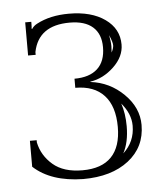

<svg xmlns="http://www.w3.org/2000/svg" viewBox="-42 -510 486 566"><g transform="rotate(-5 201.0 -227.5)"><path d="M182.1 -8.8Q239.3 -8.8 268.1 -38.8Q296.9 -68.8 296.9 -127Q296.9 -188.5 267.3 -220.7Q237.8 -252.9 182.1 -252.9V-279.8Q226.6 -279.8 250.2 -301.5Q273.9 -323.2 273.9 -365.2Q273.9 -404.3 250.5 -425Q227.1 -445.8 182.1 -445.8Q89.8 -445.8 74.2 -368.2V-359.9H51.8V-458H69.8V-452.1Q69.8 -440.9 68.8 -438L70.8 -437Q76.2 -445.8 86.9 -451.2Q126.5 -472.2 182.1 -472.2Q248.5 -472.2 288.8 -443.6Q329.1 -415 329.1 -368.2Q329.1 -332.5 297.9 -302.7Q266.6 -272.9 228 -267.1V-266.1Q284.7 -259.3 325.9 -218.8Q367.2 -178.2 367.2 -127Q367.2 -61.5 316.7 -22.2Q266.1 17.1 182.1 17.1Q86.9 15.6 35.2 -32.2V-33.2V-108.9H55.2V-102.1Q63.5 -63 95 -35.9Q126.5 -8.8 182.1 -8.8ZM304.2 -368.2Q304.2 -377.9 294.9 -398.9Q298.8 -379.4 298.8 -365.2Q298.8 -362.3 298.3 -356Q297.9 -349.6 297.9 -347.2Q304.2 -359.9 304.2 -368.2ZM313 -194.8Q323.2 -165 323.2 -127Q323.2 -79.6 306.2 -47.9Q340.8 -79.6 340.8 -127Q340.8 -162.1 313 -194.8Z"/></g></svg>

Font: FoglihtenNo01
Style: Regular
Weight: 500
Version: Version 0.61